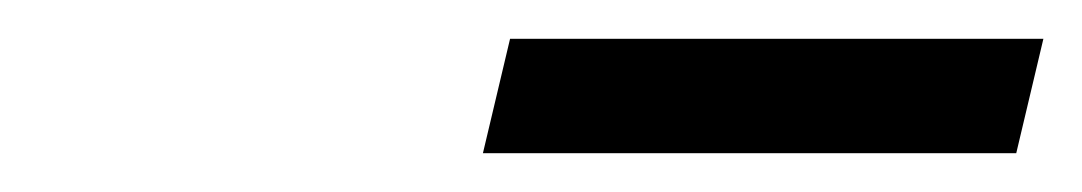

<svg xmlns="http://www.w3.org/2000/svg" viewBox="-20 -718 558 99"><path d="M243 -698H518L504 -639H229Z"/></svg>

Font: Cairo
Style: Italic
Weight: 400
Italic angle: -13°
Designer: Mohamed Gaber, Accademia di Belle Arti di Urbino and others
Foundry: Kief Type Foundry, Accademia di Belle Arti di Urbino and others
Version: Version 3.011